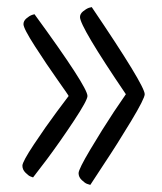

<svg xmlns="http://www.w3.org/2000/svg" viewBox="-20 -520 455 540"><path d="M387 -255Q387 -243 348.5 -179Q310 -115 272 -58L234 0Q230 -1 224.5 -3Q219 -5 210 -13.5Q201 -22 201 -33Q201 -44 234 -99.5Q267 -155 300 -205L334 -255Q205 -445 205 -472Q205 -481 213.5 -488Q222 -495 230 -498L238 -500Q387 -280 387 -255ZM226 -250Q226 -238 188 -180.5Q150 -123 112 -72L73 -21Q70 -22 65 -24Q60 -26 51.5 -34.5Q43 -43 43 -54Q43 -65 75.5 -114Q108 -163 140 -206L173 -250Q174 -250 142.5 -294.5Q111 -339 78.5 -389.5Q46 -440 46 -452Q46 -461 54 -468Q62 -475 70 -478L77 -480Q226 -276 226 -250Z"/></svg>

Font: Yanone Kaffeesatz Light
Style: Regular
Weight: 300
Designer: Yanone (Cyrillic: Daniel Pouzeot)
Foundry: Yanone
Version: Version 1.003;PS 001.003;hotconv 1.0.88;makeotf.lib2.5.64775